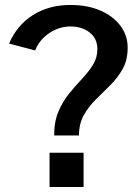

<svg xmlns="http://www.w3.org/2000/svg" viewBox="-20 -753 564 773"><path d="M316.5 -138V0H179.5V-138ZM16.5 -577.5Q48.5 -652 112.8 -692.5Q177 -733 263.5 -733Q333 -733 384.8 -710.2Q436.5 -687.5 465.2 -648.8Q494 -610 494 -561.5Q494 -511.5 474 -475.8Q454 -440 425 -411Q396 -382 366.8 -353.5Q337.5 -325 317.8 -290.2Q298 -255.5 298 -207.5H198Q198 -263.5 215.5 -304.5Q233 -345.5 259 -377.2Q285 -409 310.8 -436.2Q336.5 -463.5 354.2 -492Q372 -520.5 372 -555.5Q372 -597.5 341.2 -622Q310.5 -646.5 262.5 -646.5Q233 -646.5 204.8 -634.2Q176.5 -622 154.5 -600.2Q132.5 -578.5 121.5 -550Z"/></svg>

Font: Public Sans SemiBold
Style: Regular
Weight: 600
Designer: The Public Sans Project Authors: Dan O. Williams and USWDS (Libre Franklin designed by Pablo Impallari and Rodrigo Fuenz
Version: Version 1.007